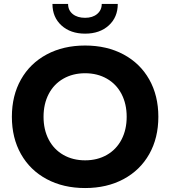

<svg xmlns="http://www.w3.org/2000/svg" viewBox="-20 -940 860 970"><path d="M40 -350Q40 -457 86 -538.5Q132 -620 216 -665Q300 -710 410 -710Q520 -710 604 -665Q688 -620 734 -538.5Q780 -457 780 -350Q780 -243 734 -161.5Q688 -80 604 -35Q520 10 410 10Q300 10 216 -35Q132 -80 86 -161.5Q40 -243 40 -350ZM620 -350Q620 -415 594 -465Q568 -515 520 -542.5Q472 -570 410 -570Q348 -570 300 -542.5Q252 -515 226 -465Q200 -415 200 -350Q200 -285 226 -235Q252 -185 300 -157.5Q348 -130 410 -130Q472 -130 520 -157.5Q568 -185 594 -235Q620 -285 620 -350ZM410 -770Q336 -770 290.5 -811.5Q245 -853 245 -920H324Q324 -888 347.5 -869Q371 -850 410 -850Q448 -850 471 -869.5Q494 -889 494 -920H575Q575 -853 529.5 -811.5Q484 -770 410 -770Z"/></svg>

Font: Goli Bold
Style: Regular
Weight: 700
Designer: jaikishan Patel
Foundry: MagicType
Version: Version 1.000